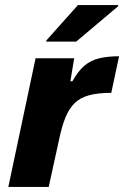

<svg xmlns="http://www.w3.org/2000/svg" viewBox="-20 -741 492 761"><path d="M13 0 121 -510H274L259 -419H267Q290 -460 315 -481Q340 -502 373.5 -510Q407 -518 452 -518L421 -373Q369 -373 333.5 -363.5Q298 -354 276 -332.5Q254 -311 239.5 -275.5Q225 -240 214 -187L173 0ZM163 -576 164 -581 289 -721H449L448 -716L282 -576Z"/></svg>

Font: Saira Thin
Style: Bold Italic
Weight: 700
Italic angle: -12°
Version: Version 1.101